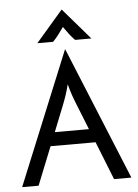

<svg xmlns="http://www.w3.org/2000/svg" viewBox="-57 -884 670 929"><g transform="rotate(-5 278.0 -420.0)"><path d="M146.5 -687.5H222.9C242.4 -706.9 256.2 -726.4 276.4 -754.9C296.5 -726.4 310.4 -706.9 329.9 -687.5H409L277.8 -839.6ZM12.5 0H92.4L166.7 -185.4H385.4L459 0H543.1L278.5 -645.8H277.1ZM193.1 -251.4 242.4 -375C254.9 -406.9 264.6 -433.3 275.7 -476.4C286.8 -433.3 297.2 -406.2 309.7 -375L359 -251.4Z"/></g></svg>

Font: Afacad
Style: Regular
Weight: 400
Designer: Kristian Moeller
Foundry: Dicotype
Version: Version 1.000